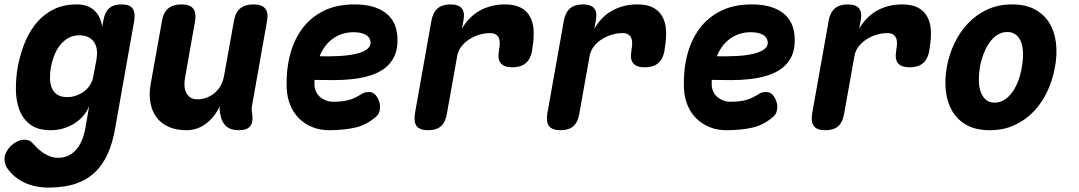

<svg xmlns="http://www.w3.org/2000/svg" viewBox="-67 -580 4887 870"><path d="M337 -99Q328 -76 311 -56Q294 -36 271.5 -21.5Q249 -7 221.5 1.5Q194 10 163 10Q103 10 69 -16.5Q35 -43 20 -84.5Q5 -126 5 -176.5Q5 -227 13 -274Q22 -324 40.5 -374.5Q59 -425 90.5 -466.5Q122 -508 169 -534Q216 -560 282 -560Q330 -560 359.5 -533.5Q389 -507 396 -459L401 -485Q407 -523 426.5 -541.5Q446 -560 484 -560Q521 -560 534 -541.5Q547 -523 541 -485L455 0Q444 65 422 115Q400 165 364.5 199.5Q329 234 277 252Q225 270 152 270Q123 270 96 264.5Q69 259 45 248Q21 237 1 220.5Q-19 204 -35 181Q-42 170 -45 157Q-48 144 -46 130Q-43 116 -35 102.5Q-27 89 -14.5 78Q-2 67 13 60Q28 53 44 53Q53 53 62.5 56Q72 59 79 67Q90 79 102 91Q114 103 128.5 112.5Q143 122 160 128.5Q177 135 197 135Q220 135 240 126.5Q260 118 276 100.5Q292 83 303 58Q314 33 320 0ZM238 -140Q260 -140 280 -147.5Q300 -155 316 -167.5Q332 -180 342.5 -197.5Q353 -215 356 -235L371 -315Q374 -337 371.5 -356Q369 -375 359 -389.5Q349 -404 332.5 -412Q316 -420 293 -420Q263 -420 240.5 -406.5Q218 -393 202.5 -372Q187 -351 177.5 -325Q168 -299 163 -273Q159 -248 159.5 -224.5Q160 -201 167.5 -182Q175 -163 192 -151.5Q209 -140 238 -140Z M1015 10Q978 10 957.5 -8.5Q937 -27 931 -63Q929 -72 928.5 -81.5Q928 -91 930 -100Q904 -47 865 -18.5Q826 10 778 10Q730 10 695.5 -6Q661 -22 641 -50Q621 -78 614.5 -115Q608 -152 615 -195L667 -485Q673 -523 695 -541.5Q717 -560 755 -560Q793 -560 808 -541.5Q823 -523 817 -485L771 -225Q768 -208 769 -191Q770 -174 776.5 -160.5Q783 -147 795.5 -138.5Q808 -130 829 -130Q852 -130 872 -138.5Q892 -147 908 -161Q924 -175 934 -194Q944 -213 948 -235L993 -485Q999 -523 1021 -541.5Q1043 -560 1081 -560Q1119 -560 1134.5 -541.5Q1150 -523 1143 -485L1075 -101Q1073 -91 1073.5 -82Q1074 -73 1076 -63Q1081 -26 1066.5 -8Q1052 10 1015 10Z M1640 -143Q1657 -117 1655 -91Q1653 -65 1639 -53Q1594 -13 1541.5 -1.5Q1489 10 1423 10Q1383 10 1348.5 -4Q1314 -18 1288.5 -43Q1263 -68 1248.5 -103Q1234 -138 1232 -180Q1229 -259 1246.5 -328.5Q1264 -398 1302 -449.5Q1340 -501 1399 -530.5Q1458 -560 1539 -560Q1630 -560 1680.5 -521.5Q1731 -483 1734 -408Q1736 -360 1721 -327Q1706 -294 1678.5 -272.5Q1651 -251 1614 -239Q1577 -227 1534.5 -222Q1492 -217 1446.5 -217Q1401 -217 1358 -218V-194Q1359 -177 1366 -163Q1373 -149 1384.5 -139.5Q1396 -130 1411 -124.5Q1426 -119 1442 -119Q1465 -119 1482 -121Q1499 -123 1514 -127Q1529 -131 1543 -138Q1557 -145 1573 -155Q1585 -163 1606 -163Q1627 -163 1640 -143ZM1381 -325Q1425 -324 1467 -326Q1509 -328 1541.5 -335Q1574 -342 1593.5 -355Q1613 -368 1612 -389Q1611 -400 1605.5 -408.5Q1600 -417 1590 -422.5Q1580 -428 1566 -431Q1552 -434 1535 -434Q1507 -434 1483 -426Q1459 -418 1439.5 -403.5Q1420 -389 1405.5 -369Q1391 -349 1381 -325Z M1873 10Q1835 10 1821 -8.5Q1807 -27 1813 -65L1888 -487Q1895 -524 1916 -542Q1937 -560 1974 -560Q2011 -560 2025.5 -542Q2040 -524 2033 -487L2026 -450Q2041 -476 2061 -496.5Q2081 -517 2105.5 -531Q2130 -545 2159 -552.5Q2188 -560 2221 -560Q2264 -560 2291.5 -546Q2319 -532 2334 -505.5Q2349 -479 2351 -442Q2353 -405 2345 -360L2344 -350Q2337 -312 2315 -293.5Q2293 -275 2255 -275Q2217 -275 2202 -293.5Q2187 -312 2194 -350V-352Q2197 -368 2197.5 -382Q2198 -396 2194 -406.5Q2190 -417 2180.5 -423.5Q2171 -430 2153 -430Q2129 -430 2104.5 -422.5Q2080 -415 2059 -401.5Q2038 -388 2023.5 -369Q2009 -350 2005 -328L1958 -65Q1952 -27 1931.5 -8.5Q1911 10 1873 10Z M2473 10Q2435 10 2421 -8.5Q2407 -27 2413 -65L2488 -487Q2495 -524 2516 -542Q2537 -560 2574 -560Q2611 -560 2625.5 -542Q2640 -524 2633 -487L2626 -450Q2641 -476 2661 -496.5Q2681 -517 2705.5 -531Q2730 -545 2759 -552.5Q2788 -560 2821 -560Q2864 -560 2891.5 -546Q2919 -532 2934 -505.5Q2949 -479 2951 -442Q2953 -405 2945 -360L2944 -350Q2937 -312 2915 -293.5Q2893 -275 2855 -275Q2817 -275 2802 -293.5Q2787 -312 2794 -350V-352Q2797 -368 2797.5 -382Q2798 -396 2794 -406.5Q2790 -417 2780.5 -423.5Q2771 -430 2753 -430Q2729 -430 2704.5 -422.5Q2680 -415 2659 -401.5Q2638 -388 2623.5 -369Q2609 -350 2605 -328L2558 -65Q2552 -27 2531.5 -8.5Q2511 10 2473 10Z M3440 -143Q3457 -117 3455 -91Q3453 -65 3439 -53Q3394 -13 3341.5 -1.5Q3289 10 3223 10Q3183 10 3148.5 -4Q3114 -18 3088.5 -43Q3063 -68 3048.5 -103Q3034 -138 3032 -180Q3029 -259 3046.5 -328.5Q3064 -398 3102 -449.5Q3140 -501 3199 -530.5Q3258 -560 3339 -560Q3430 -560 3480.5 -521.5Q3531 -483 3534 -408Q3536 -360 3521 -327Q3506 -294 3478.5 -272.5Q3451 -251 3414 -239Q3377 -227 3334.5 -222Q3292 -217 3246.5 -217Q3201 -217 3158 -218V-194Q3159 -177 3166 -163Q3173 -149 3184.5 -139.5Q3196 -130 3211 -124.5Q3226 -119 3242 -119Q3265 -119 3282 -121Q3299 -123 3314 -127Q3329 -131 3343 -138Q3357 -145 3373 -155Q3385 -163 3406 -163Q3427 -163 3440 -143ZM3181 -325Q3225 -324 3267 -326Q3309 -328 3341.5 -335Q3374 -342 3393.5 -355Q3413 -368 3412 -389Q3411 -400 3405.5 -408.5Q3400 -417 3390 -422.5Q3380 -428 3366 -431Q3352 -434 3335 -434Q3307 -434 3283 -426Q3259 -418 3239.5 -403.5Q3220 -389 3205.5 -369Q3191 -349 3181 -325Z M3673 10Q3635 10 3621 -8.5Q3607 -27 3613 -65L3688 -487Q3695 -524 3716 -542Q3737 -560 3774 -560Q3811 -560 3825.5 -542Q3840 -524 3833 -487L3826 -450Q3841 -476 3861 -496.5Q3881 -517 3905.5 -531Q3930 -545 3959 -552.5Q3988 -560 4021 -560Q4064 -560 4091.5 -546Q4119 -532 4134 -505.5Q4149 -479 4151 -442Q4153 -405 4145 -360L4144 -350Q4137 -312 4115 -293.5Q4093 -275 4055 -275Q4017 -275 4002 -293.5Q3987 -312 3994 -350V-352Q3997 -368 3997.5 -382Q3998 -396 3994 -406.5Q3990 -417 3980.5 -423.5Q3971 -430 3953 -430Q3929 -430 3904.5 -422.5Q3880 -415 3859 -401.5Q3838 -388 3823.5 -369Q3809 -350 3805 -328L3758 -65Q3752 -27 3731.5 -8.5Q3711 10 3673 10Z M4418 10Q4356 10 4314 -13Q4272 -36 4248.5 -75.5Q4225 -115 4219 -166.5Q4213 -218 4223 -275Q4233 -332 4257.5 -383.5Q4282 -435 4319.5 -474.5Q4357 -514 4407 -537Q4457 -560 4519 -560Q4581 -560 4623 -537Q4665 -514 4688.5 -475Q4712 -436 4718 -384.5Q4724 -333 4713 -275Q4703 -218 4679 -166.5Q4655 -115 4617.5 -75.5Q4580 -36 4530 -13Q4480 10 4418 10ZM4440 -115Q4464 -115 4484.5 -128Q4505 -141 4520.5 -163Q4536 -185 4547 -214Q4558 -243 4563 -275Q4569 -308 4568.5 -337Q4568 -366 4560.5 -387.5Q4553 -409 4537 -422Q4521 -435 4497 -435Q4473 -435 4452.5 -422Q4432 -409 4416.5 -387Q4401 -365 4390 -336Q4379 -307 4373 -275Q4368 -243 4368.5 -214Q4369 -185 4377 -163Q4385 -141 4400.5 -128Q4416 -115 4440 -115Z"/></svg>

Font: Maple Mono ExtraBold
Style: Italic
Weight: 800
Italic angle: -10°
Monospace: yes
Designer: subframe7536
Version: Version 7.200